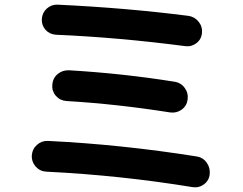

<svg xmlns="http://www.w3.org/2000/svg" viewBox="-20 -770 1040 823"><path d="M177.7 -34.2Q150.4 -36.1 132.8 -56.2Q115.2 -76.2 116.2 -102.5Q118.2 -130.9 138.2 -148.9Q158.2 -167 185.5 -166Q502.9 -150.4 821.3 -99.6Q849.6 -95.7 865.7 -73.2Q881.8 -50.8 878.9 -23.4Q876 3.9 854.5 20Q833 36.1 805.7 32.2Q496.1 -18.6 177.7 -34.2ZM726.6 -419.9Q754.9 -416 771.5 -393.6Q788.1 -371.1 784.2 -342.8Q780.3 -315.4 758.3 -299.8Q736.3 -284.2 709 -288.1Q480.5 -324.2 265.6 -336.9Q237.3 -338.9 219.7 -358.9Q202.1 -378.9 204.1 -406.2Q206.1 -434.6 226.6 -452.1Q247.1 -469.7 275.4 -468.8Q506.8 -455.1 726.6 -419.9ZM773.4 -572.3Q489.3 -609.4 219.7 -621.1Q192.4 -623 175.3 -642.1Q158.2 -661.1 159.2 -688.5Q161.1 -715.8 180.7 -733.4Q200.2 -751 226.6 -750Q519.5 -736.3 787.1 -702.1Q814.5 -698.2 831.5 -676.8Q848.6 -655.3 845.7 -627.9Q842.8 -600.6 821.3 -584.5Q799.8 -568.4 773.4 -572.3Z"/></svg>

Font: Rounded-X Mgen+ 1m bold
Style: Bold
Weight: 700
Designer: [Source Han Sans]
Ryoko NISHIZUKA  (kana & ideographs); Paul D. Hunt (Latin, Greek & Cyrillic); Wenlong ZHANG  (bopomofo
Version: Version 1.059.20150602